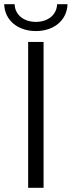

<svg xmlns="http://www.w3.org/2000/svg" viewBox="-21 -901 344 921"><path d="M151 -752C235 -752 300 -801 303 -881H253C251 -828 207 -796 151 -796C95 -796 51 -828 49 -881H-1C2 -801 67 -752 151 -752ZM114 0H188V-700H114Z"/></svg>

Font: Talent
Style: Regular
Weight: 400
Designer: Mike Powis
Version: Version 1.001;hotconv 1.0.109;makeotfexe 2.5.65596